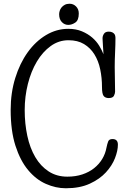

<svg xmlns="http://www.w3.org/2000/svg" viewBox="-20 -992 686 1026"><path d="M37 0ZM610 -219Q610 -187 594.5 -147Q579 -107 546 -71Q513 -35 460 -10.5Q407 14 332 14Q278 14 225 -9.5Q172 -33 130 -83.5Q88 -134 62.5 -213.5Q37 -293 37 -405Q37 -496 61.5 -575Q86 -654 128 -712.5Q170 -771 226 -804.5Q282 -838 345 -838Q386 -838 418 -824.5Q450 -811 473 -791Q496 -771 510.5 -747Q525 -723 533 -702Q531 -733 530 -750Q529 -767 528.5 -775.5Q528 -784 528 -786Q528 -788 528 -788Q528 -800 535.5 -811.5Q543 -823 561 -823Q573 -823 580.5 -819Q588 -815 591.5 -810Q595 -805 596 -799Q597 -793 597 -790Q597 -755 595 -712.5Q593 -670 593 -634Q593 -602 594 -568Q595 -534 595 -502Q595 -493 589 -480.5Q583 -468 561 -468Q543 -468 534 -479Q525 -490 525 -527Q525 -576 515.5 -621.5Q506 -667 484.5 -701.5Q463 -736 429 -756.5Q395 -777 346 -777Q294 -777 251 -746Q208 -715 177 -663Q146 -611 129 -543.5Q112 -476 112 -404Q112 -331 126 -266Q140 -201 168.5 -152.5Q197 -104 240 -76Q283 -48 340 -48Q384 -48 420 -60Q456 -72 482.5 -93Q509 -114 526 -142Q543 -170 549 -203Q553 -223 558 -236Q563 -249 581 -249Q610 -249 610 -219ZM296 -916Q296 -924 299 -934Q302 -944 309 -952.5Q316 -961 326.5 -966.5Q337 -972 352 -972Q372 -972 386.5 -957.5Q401 -943 401 -920Q401 -884 382.5 -871.5Q364 -859 345 -859Q325 -859 310.5 -874Q296 -889 296 -916Z"/></svg>

Font: Life Savers
Style: Bold
Weight: 700
Designer: Pablo Impallari, Rodrigo Fuenzalida, Brenda Gallo
Foundry: Pablo Impallari, Rodrigo Fuenzalida, Brenda Gallo
Version: Version 3.001; ttfautohint (v0.95) -l 8 -r 50 -G 200 -x 14 -